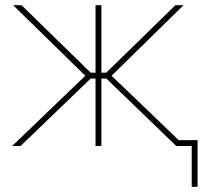

<svg xmlns="http://www.w3.org/2000/svg" viewBox="-20 -559 776 735"><path d="M26.4 0 306.6 -269 30.3 -539.1H62.5L327.1 -280.8H345.7V-539.1H368.2V-280.8H386.7L651.4 -539.1H682.6L407.2 -269L687.5 0H654.8L387.2 -258.3H368.2V0H345.7V-258.3H327.1L58.6 0ZM713.9 156.2V0H661.1V-22.5H736.3V156.2Z"/></svg>

Font: Inter 18pt Thin
Style: Regular
Weight: 250
Designer: Rasmus Andersson
Foundry: rsms
Version: Version 4.001;git-66647c0bb